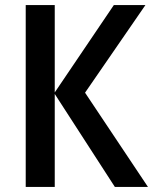

<svg xmlns="http://www.w3.org/2000/svg" viewBox="-20 -734 601 754"><path d="M561 0 314 -370 551 -714H427L195 -371V-714H81V0H195V-365L431 0Z"/></svg>

Font: Noto Sans UI SemiCondensed Medium
Style: Regular
Weight: 500
Width: 4
Designer: Monotype Design Team
Foundry: Monotype Imaging Inc.
Version: Version 1.901